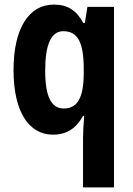

<svg xmlns="http://www.w3.org/2000/svg" viewBox="-20 -577 580 837"><path d="M342 23V240H477V-547H361L350 -477H343C313 -532 275 -557 215 -557C106 -557 39 -454 39 -271C39 -91 105 10 211 10C271 10 313 -18 342 -72H347C344 -31 342 0 342 23ZM258 -104C203 -104 177 -157 177 -269C177 -383 203 -441 256 -441C320 -441 345 -390 345 -277V-252C344 -152 318 -104 258 -104Z"/></svg>

Font: Noto Sans Armenian Condensed
Style: Bold
Weight: 700
Width: 3
Designer: Monotype Design Team
Foundry: Monotype Imaging Inc.
Version: Version 2.008